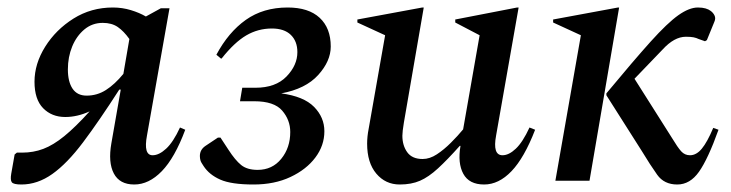

<svg xmlns="http://www.w3.org/2000/svg" viewBox="-20 -482 1949 512"><path d="M154 -170Q118 -170 95 -193.5Q72 -217 72 -264Q72 -312 100.5 -357.5Q129 -403 176 -432.5Q223 -462 281 -462Q306 -462 329 -455Q352 -448 369 -438L409 -460H432L372 -121Q362 -68 387 -68Q404 -68 423 -85.5Q442 -103 460 -142L474 -136Q446 -61 411.5 -25.5Q377 10 338 10Q299 10 283.5 -19.5Q268 -49 277 -100L302 -243H298Q244 -159 201.5 -102.5Q159 -46 119.5 -18Q80 10 37 10Q16 10 11.5 4Q7 -2 10 -19L19 -70L25 -75H39Q69 -75 95.5 -85Q122 -95 151.5 -119Q181 -143 219 -185Q186 -170 154 -170ZM161 -297Q161 -264 173.5 -245.5Q186 -227 211 -227Q239 -227 262.5 -242Q286 -257 309 -285L325 -378Q310 -399 294 -410Q278 -421 254 -421Q226 -421 205 -403.5Q184 -386 172.5 -358Q161 -330 161 -297Z M656 10Q597 10 567.5 -3Q538 -16 523 -39Q516 -49 514.5 -54.5Q513 -60 513 -66Q513 -83 528 -93L561 -115H568L589 -83Q607 -55 623 -42Q639 -29 667 -29Q706 -29 730 -58.5Q754 -88 754 -130Q754 -162 732.5 -187Q711 -212 658 -212H620L626 -248H661Q715 -248 744 -278Q773 -308 773 -343Q773 -372 755.5 -389Q738 -406 705 -406Q668 -406 636.5 -387.5Q605 -369 571 -326H569L557 -336Q589 -396 635.5 -429Q682 -462 747 -462Q803 -462 832.5 -434.5Q862 -407 862 -358Q862 -319 828.5 -282Q795 -245 730 -233Q790 -225 817.5 -197Q845 -169 845 -132Q845 -94 821 -62Q797 -30 754.5 -10Q712 10 656 10Z M1046 10Q1008 10 983.5 -19Q959 -48 959 -99Q959 -108 960 -118Q961 -128 963 -138L1007 -388L933 -422V-430L1106 -462H1110L1057 -155Q1053 -131 1053 -120Q1053 -94 1066 -76Q1079 -58 1107 -58Q1126 -58 1145 -70.5Q1164 -83 1182.5 -101.5Q1201 -120 1215 -137L1259 -388L1194 -422V-430L1359 -462H1363L1303 -121Q1293 -68 1320 -68Q1337 -68 1355.5 -85.5Q1374 -103 1392 -142L1407 -136Q1378 -61 1344 -25.5Q1310 10 1271 10Q1231 10 1215.5 -18.5Q1200 -47 1208 -93H1206Q1173 -56 1148 -33Q1123 -10 1100 0Q1077 10 1046 10Z M1786 10Q1751 10 1732.5 -16Q1714 -42 1691 -80L1597 -228V-233Q1670 -321 1715 -371Q1760 -421 1789 -441.5Q1818 -462 1841 -462Q1853 -462 1861.5 -459.5Q1870 -457 1875 -453Q1882 -448 1885.5 -440.5Q1889 -433 1885 -424L1865 -375L1860 -372L1843 -378Q1837 -381 1829.5 -382.5Q1822 -384 1809 -384Q1778 -384 1747 -350L1672 -272L1772 -114Q1787 -89 1796.5 -78.5Q1806 -68 1820 -68Q1837 -68 1851.5 -85.5Q1866 -103 1882 -141L1896 -136Q1868 -58 1844 -24Q1820 10 1786 10ZM1461 0 1529 -388 1455 -422V-430L1628 -462H1631L1552 0Z"/></svg>

Font: Spectral Medium
Style: Italic
Weight: 500
Italic angle: -10°
Designer: Jean-Baptiste Levee
Foundry: Production Type
Version: Version 2.001